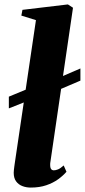

<svg xmlns="http://www.w3.org/2000/svg" viewBox="-20 -837 384 868"><path d="M20 -347V-400L142 -450.5L202.5 -466.5L343.5 -527.5V-472.5L199.5 -411L137 -393.5ZM207 -99Q206 -81 210.2 -74Q214.5 -67 223.5 -67Q231.5 -67 242.2 -71.2Q253 -75.5 268 -89L280.5 -60.5Q265.5 -43 242.8 -26.5Q220 -10 189.2 0.5Q158.5 11 119 11Q98.5 11 81 4.2Q63.5 -2.5 52.8 -17.2Q42 -32 42 -56Q42 -61 42.8 -68.5Q43.5 -76 44.8 -84.8Q46 -93.5 47 -100.5L142.5 -746L76.5 -766.5L81.5 -792.5L287 -817L310 -802Z"/></svg>

Font: Merriweather 96pt Black
Style: Italic
Weight: 900
Italic angle: -7.8°
Version: Version 2.101